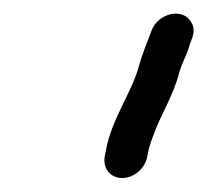

<svg xmlns="http://www.w3.org/2000/svg" viewBox="-20 -680 297 275"><path d="M191 -456 193 -466C194 -470 196 -477 200 -487C212 -520 228 -542 237 -577C241 -591 249 -604 252 -617C257 -629 260 -638 254 -648C242 -670 206 -661 197 -636C191 -620 183 -601 178 -582C167 -545 140 -509 132 -466L130 -456C127 -439 138 -425 155 -425C172 -425 188 -439 191 -456Z"/></svg>

Font: Blanket
Style: Obl
Weight: 400
Foundry: Cannot Into Space Fonts
Version: Version 0.9